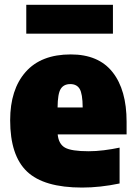

<svg xmlns="http://www.w3.org/2000/svg" viewBox="-20 -792 580 822"><path d="M331.5 11Q168 11 95.8 -57.5Q23.5 -126 23.5 -277Q23.5 -409 89.8 -484Q156 -559 283 -559Q402 -559 462 -483Q522 -407 522 -270.5V-216.5H227Q231 -175.5 258.2 -160Q285.5 -144.5 359.5 -144.5Q391 -144.5 425 -148.8Q459 -153 492 -160V-6.5Q408.5 11 331.5 11ZM281 -432Q253 -432 240 -411.5Q227 -391 226.5 -332H334Q333.5 -391 321 -411.5Q308.5 -432 281 -432ZM92.5 -648V-771.5H463.5V-648Z"/></svg>

Font: Encode Sans SmCnd Black
Style: Regular
Weight: 900
Width: 4
Designer: Multiple Designers
Foundry: Impallari Type
Version: Version 3.002; ttfautohint (v1.8.3) -l 8 -r 50 -G 200 -x 14 